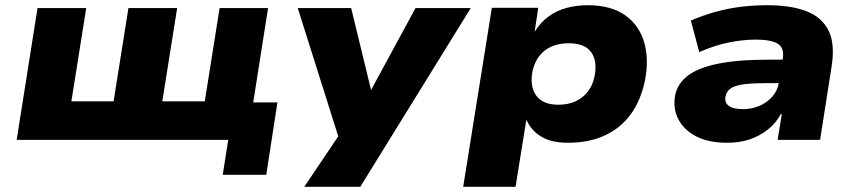

<svg xmlns="http://www.w3.org/2000/svg" viewBox="-20 -537 3292 737"><path d="M835 134 856 0H44L124 -506H311L254 -148H416L473 -506H660L603 -148H766L823 -506H1009L952 -144H1045L1002 134Z M1148 180 1292 -34 1295 39 1123 -506H1328L1405 -189H1403L1575 -506H1787L1363 180Z M1758 180 1868 -507H2046L2032 -413H2031Q2054 -451 2086 -474Q2118 -497 2156 -507Q2194 -517 2236 -517Q2325 -517 2379.5 -478.5Q2434 -440 2453 -373.5Q2472 -307 2455 -225Q2439 -150 2400.5 -97.5Q2362 -45 2301.5 -17Q2241 11 2160 11Q2096 11 2057 -13Q2018 -37 2002 -75H2000L1959 180ZM2123 -135Q2161 -135 2189 -148Q2217 -161 2236 -185Q2255 -209 2262 -243Q2274 -303 2249 -337Q2224 -371 2163 -371Q2127 -371 2098.5 -359Q2070 -347 2051 -323Q2032 -299 2024 -264Q2013 -205 2038.5 -170Q2064 -135 2123 -135Z M2771 11Q2700 11 2652.5 -13.5Q2605 -38 2583.5 -80Q2562 -122 2572 -173Q2581 -216 2619.5 -246Q2658 -276 2734 -292Q2810 -308 2933 -308H3010L2996 -218H2926Q2874 -218 2839.5 -214Q2805 -210 2787 -199Q2769 -188 2765 -167Q2760 -145 2776.5 -131.5Q2793 -118 2832 -118Q2864 -118 2893.5 -130Q2923 -142 2944 -165.5Q2965 -189 2970 -221L2985 -313Q2991 -354 2965 -369.5Q2939 -385 2880 -385Q2833 -385 2778 -374Q2723 -363 2664 -337L2632 -458Q2678 -478 2726.5 -491.5Q2775 -505 2825 -511Q2875 -517 2925 -517Q3016 -517 3075.5 -494Q3135 -471 3160.5 -419.5Q3186 -368 3172 -281L3128 0H2965L2981 -99H2977Q2959 -65 2928.5 -40.5Q2898 -16 2859 -2.5Q2820 11 2771 11Z"/></svg>

Font: Nunito Sans 7pt SemiExpanded Black
Style: Italic
Weight: 900
Width: 6
Italic angle: -9°
Designer: Vernon Adams
Foundry: Vernon Adams
Version: Version 3.101;gftools[0.9.27]